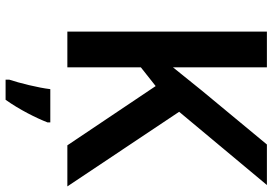

<svg xmlns="http://www.w3.org/2000/svg" viewBox="-164 -590 975 687"><g transform="rotate(90 323.5 -246.5)"><path d="M647 0 380 -400 642 -714H497L304 -481C276 -446 248 -412 221 -378V-714H93V0H221V-263L288 -316L500 0ZM418 71V61H299C294 104 277 172 265 208V221H337C372 172 402 112 418 71Z"/></g></svg>

Font: Noto Sans Telugu SemiBold
Style: Regular
Weight: 600
Designer: Jelle Bosma - Monotype Design Team
Foundry: Monotype Imaging Inc.
Version: Version 2.005